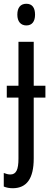

<svg xmlns="http://www.w3.org/2000/svg" viewBox="-33 -759 264 1019"><path d="M59 -681C59 -645 77 -624 107 -624C137 -624 153 -645 153 -681C153 -718 138 -739 107 -739C76 -739 59 -719 59 -681ZM36 240C108 239 146 190 146 82V-241H208V-304H146V-537H65V-304H3V-241H65V83C65 141 53 167 22 167C11 167 -1 164 -13 159V231C1 237 17 240 36 240Z"/></svg>

Font: Noto Sans UI Condensed
Style: Regular
Weight: 400
Width: 3
Designer: Monotype Design Team
Foundry: Monotype Imaging Inc.
Version: Version 1.901